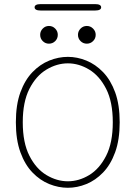

<svg xmlns="http://www.w3.org/2000/svg" viewBox="-20 -901 659 932"><path d="M309.5 10.5Q264 10.5 219.2 -7.5Q174.5 -25.5 137.8 -63.5Q101 -101.5 79 -162Q57 -222.5 57 -307.5Q57 -392.5 79 -452.8Q101 -513 137.8 -551Q174.5 -589 219.2 -607Q264 -625 309.5 -625Q354.5 -625 399 -607Q443.5 -589 480.2 -551Q517 -513 539 -452.8Q561 -392.5 561 -307.5Q561 -222.5 539 -162Q517 -101.5 480.2 -63.5Q443.5 -25.5 399 -7.5Q354.5 10.5 309.5 10.5ZM309.5 -21Q363 -21 413 -51.2Q463 -81.5 495.2 -144.8Q527.5 -208 527.5 -307.5Q527.5 -406.5 495.2 -469.8Q463 -533 413 -563.2Q363 -593.5 309.5 -593.5Q256 -593.5 205.5 -563.2Q155 -533 122.8 -469.8Q90.5 -406.5 90.5 -307.5Q90.5 -208 122.8 -144.8Q155 -81.5 205.5 -51.2Q256 -21 309.5 -21ZM217.5 -689Q200 -689 187.5 -701.5Q175 -714 175 -732Q175 -749.5 187.5 -762.2Q200 -775 217.5 -775Q235.5 -775 248 -762.2Q260.5 -749.5 260.5 -732Q260.5 -714 248 -701.5Q235.5 -689 217.5 -689ZM401.5 -689Q383.5 -689 371 -701.5Q358.5 -714 358.5 -732Q358.5 -749.5 371 -762.2Q383.5 -775 401.5 -775Q419 -775 431.8 -762.2Q444.5 -749.5 444.5 -732Q444.5 -714 431.8 -701.5Q419 -689 401.5 -689ZM148 -865.5Q148 -873 155.2 -877Q162.5 -881 176.5 -881H442.5Q456.5 -881 463.8 -877Q471 -873 471 -865.5Q471 -858 463.8 -854Q456.5 -850 442.5 -850H176.5Q162.5 -850 155.2 -854Q148 -858 148 -865.5Z"/></svg>

Font: Sono ExtraLight
Style: Regular
Weight: 200
Designer: Tyler Finck
Foundry: Tyler Finck
Version: Version 2.112